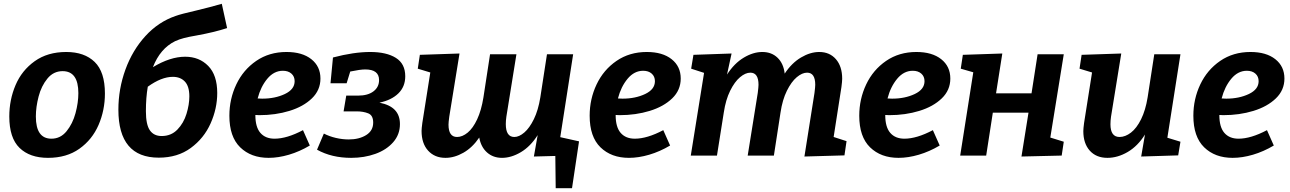

<svg xmlns="http://www.w3.org/2000/svg" viewBox="-20 -820 6800 1012"><path d="M533 -327Q533 -239 499.5 -161.5Q466 -84 398.5 -36Q331 12 233 12Q137 12 83 -40.5Q29 -93 29 -206Q29 -294 62 -371.5Q95 -449 163 -497.5Q231 -546 329 -546Q425 -546 479 -493.5Q533 -441 533 -327ZM169 -206Q169 -89 251 -89Q299 -89 331 -128.5Q363 -168 378 -223.5Q393 -279 393 -329Q393 -445 310 -445Q262 -445 230 -406Q198 -367 183.5 -311.5Q169 -256 169 -206Z M1125 -330Q1125 -248 1090 -169.5Q1055 -91 985.5 -40Q916 11 817 11Q604 11 604 -242Q604 -351 641 -453Q678 -555 746.5 -630Q815 -705 906 -736Q933 -746 1016 -765Q1091 -783 1149 -800L1177 -672Q1110 -650 1016 -633Q975 -626 950 -619.5Q925 -613 903 -603Q824 -564 786 -466Q877 -521 956 -521Q1030 -521 1077.5 -472.5Q1125 -424 1125 -330ZM978 -312Q978 -365 954.5 -390Q931 -415 891 -415Q831 -415 759 -363Q749 -306 749 -234Q749 -163 770 -133Q791 -103 832 -103Q882 -103 915 -137Q948 -171 963 -220Q978 -269 978 -312Z M1326 -214V-213Q1326 -150 1352.5 -119.5Q1379 -89 1427 -89Q1492 -89 1577 -134L1613 -53Q1559 -21 1503 -4.5Q1447 12 1396 12Q1303 12 1246 -43.5Q1189 -99 1189 -210Q1189 -298 1225.5 -375Q1262 -452 1330.5 -499Q1399 -546 1490 -546Q1573 -546 1621 -508Q1669 -470 1669 -406Q1669 -345 1624 -301.5Q1579 -258 1505.5 -235.5Q1432 -213 1347 -213Q1332 -213 1326 -214ZM1338 -301Q1346 -300 1362 -300Q1430 -300 1481.5 -324.5Q1533 -349 1533 -392Q1533 -417 1516 -432Q1499 -447 1471 -447Q1424 -447 1389 -405Q1354 -363 1338 -301Z M2088 -166Q2088 -111 2052.5 -70.5Q2017 -30 1958.5 -9Q1900 12 1831 12Q1728 12 1651 -31L1687 -116Q1716 -101 1750.5 -93Q1785 -85 1818 -85Q1873 -85 1910 -108Q1947 -131 1947 -174Q1947 -212 1921 -222.5Q1895 -233 1860 -233H1791L1805 -316H1867Q1919 -316 1948.5 -338.5Q1978 -361 1978 -398Q1978 -454 1905 -454Q1879 -454 1826 -443L1807 -381H1722L1735 -517Q1845 -546 1931 -546Q2017 -546 2066.5 -515Q2116 -484 2116 -418Q2116 -363 2079.5 -327.5Q2043 -292 1980 -279Q2035 -268 2061.5 -240Q2088 -212 2088 -166Z M2933 -97 3032 -75 2995 172H2909L2907 2L2794 5L2814 -108Q2776 -48 2725.5 -18Q2675 12 2626 12Q2579 12 2547 -16.5Q2515 -45 2506 -95Q2470 -42 2422.5 -15Q2375 12 2328 12Q2271 12 2236.5 -26Q2202 -64 2202 -130Q2202 -142 2206 -172L2248 -438L2182 -458L2193 -531L2402 -538L2348 -205Q2344 -175 2344 -163Q2344 -98 2389 -98Q2417 -98 2445 -121Q2473 -144 2495 -191Q2517 -238 2528 -306L2563 -534H2702L2649 -205Q2646 -184 2646 -166Q2646 -98 2691 -98Q2716 -98 2743.5 -121.5Q2771 -145 2794 -192Q2817 -239 2828 -307L2863 -534H3001Z M3225 -214V-213Q3225 -150 3251.5 -119.5Q3278 -89 3326 -89Q3391 -89 3476 -134L3512 -53Q3458 -21 3402 -4.5Q3346 12 3295 12Q3202 12 3145 -43.5Q3088 -99 3088 -210Q3088 -298 3124.5 -375Q3161 -452 3229.5 -499Q3298 -546 3389 -546Q3472 -546 3520 -508Q3568 -470 3568 -406Q3568 -345 3523 -301.5Q3478 -258 3404.5 -235.5Q3331 -213 3246 -213Q3231 -213 3225 -214ZM3237 -301Q3245 -300 3261 -300Q3329 -300 3380.5 -324.5Q3432 -349 3432 -392Q3432 -417 3415 -432Q3398 -447 3370 -447Q3323 -447 3288 -405Q3253 -363 3237 -301Z M4374 -98 4442 -76 4431 -1 4220 5 4273 -330Q4277 -362 4277 -373Q4277 -437 4234 -437Q4208 -437 4179.5 -413Q4151 -389 4127.5 -341.5Q4104 -294 4094 -227L4059 0H3921L3974 -330Q3978 -362 3978 -373Q3978 -437 3935 -437Q3909 -437 3880.5 -413Q3852 -389 3828.5 -341.5Q3805 -294 3795 -227L3759 0H3621L3691 -436L3623 -458L3635 -531L3836 -538L3812 -427Q3850 -486 3900 -516Q3950 -546 3998 -546Q4047 -546 4078.5 -515.5Q4110 -485 4116 -432Q4153 -488 4202 -517Q4251 -546 4298 -546Q4353 -546 4386 -508Q4419 -470 4419 -405Q4419 -391 4415 -361Z M4646 -214V-213Q4646 -150 4672.5 -119.5Q4699 -89 4747 -89Q4812 -89 4897 -134L4933 -53Q4879 -21 4823 -4.5Q4767 12 4716 12Q4623 12 4566 -43.5Q4509 -99 4509 -210Q4509 -298 4545.5 -375Q4582 -452 4650.5 -499Q4719 -546 4810 -546Q4893 -546 4941 -508Q4989 -470 4989 -406Q4989 -345 4944 -301.5Q4899 -258 4825.5 -235.5Q4752 -213 4667 -213Q4652 -213 4646 -214ZM4658 -301Q4666 -300 4682 -300Q4750 -300 4801.5 -324.5Q4853 -349 4853 -392Q4853 -417 4836 -432Q4819 -447 4791 -447Q4744 -447 4709 -405Q4674 -363 4658 -301Z M5449 -534H5587L5516 -95L5587 -73L5576 0L5364 5L5401 -226H5213L5178 0H5041L5110 -439L5044 -458L5055 -531L5263 -538L5230 -328H5417Z M6202 -534 6133 -94 6202 -73 6190 -1 5995 5 6015 -111Q5977 -50 5924 -19Q5871 12 5817 12Q5758 12 5724 -26Q5690 -64 5690 -129Q5690 -142 5694 -172L5736 -438L5670 -458L5681 -531L5890 -538L5836 -205Q5833 -184 5833 -165Q5833 -98 5881 -98Q5911 -98 5941 -121Q5971 -144 5994.5 -191.5Q6018 -239 6029 -307L6064 -534Z M6407 -214V-213Q6407 -150 6433.5 -119.5Q6460 -89 6508 -89Q6573 -89 6658 -134L6694 -53Q6640 -21 6584 -4.5Q6528 12 6477 12Q6384 12 6327 -43.5Q6270 -99 6270 -210Q6270 -298 6306.5 -375Q6343 -452 6411.5 -499Q6480 -546 6571 -546Q6654 -546 6702 -508Q6750 -470 6750 -406Q6750 -345 6705 -301.5Q6660 -258 6586.5 -235.5Q6513 -213 6428 -213Q6413 -213 6407 -214ZM6419 -301Q6427 -300 6443 -300Q6511 -300 6562.5 -324.5Q6614 -349 6614 -392Q6614 -417 6597 -432Q6580 -447 6552 -447Q6505 -447 6470 -405Q6435 -363 6419 -301Z"/></svg>

Font: Bitter Pro
Style: Bold Italic
Weight: 700
Italic angle: -9°
Designer: Sol Matas, and Bitter project Authors
Foundry: Sol Matas
Version: Version 1.010